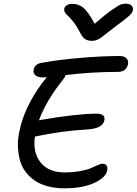

<svg xmlns="http://www.w3.org/2000/svg" viewBox="-20 -1038 740 1039"><path d="M662.1 -1018.1Q681.2 -1018.1 691.4 -1007.8Q701.7 -997.6 699.2 -981.9Q696.8 -969.2 679.7 -953.1Q662.6 -937 600.1 -891.1Q580.6 -876.5 557.4 -857.9Q534.2 -839.4 525.6 -833.3Q517.1 -827.1 504.6 -822Q492.2 -816.9 478 -816.9Q453.6 -816.9 439 -827.6Q424.3 -838.4 410.2 -867.2Q395.5 -896 378.2 -918.5Q360.8 -940.9 349.9 -950.2Q338.9 -959.5 332.3 -969.7Q325.7 -980 328.1 -991.2Q329.6 -1002.9 341.8 -1010Q354 -1017.1 370.1 -1017.1Q406.2 -1017.1 431.6 -995.8Q457 -974.6 492.2 -909.2Q549.8 -959.5 585.9 -984.6Q622.1 -1009.8 634.5 -1013.9Q647 -1018.1 662.1 -1018.1ZM328.1 -19Q278.8 -19 238 -30Q197.3 -41 168.2 -60.8Q139.2 -80.6 118.2 -108.6Q97.2 -136.7 87.9 -170.9Q78.6 -205.1 76.9 -244.6Q75.2 -284.2 85 -327.1Q109.9 -454.6 206.1 -585.9Q215.3 -598.6 233.9 -620.1Q226.1 -619.1 212.9 -619.1Q184.6 -619.1 171.4 -630.9Q158.2 -642.6 162.1 -661.1Q164.6 -673.3 173.8 -683.3Q183.1 -693.4 199.2 -696.8Q295.9 -714.8 416.5 -724.9Q537.1 -734.9 628.9 -734.9Q652.8 -734.9 664.3 -722.4Q675.8 -710 672.9 -691.9Q664.6 -648.9 616.2 -648.9Q475.1 -648.9 335 -631.8Q332 -620.6 321.8 -607.9Q230 -494.1 190.9 -387.2Q198.7 -389.2 202.1 -389.2Q387.7 -421.4 498 -422.9Q527.3 -422.9 537.6 -414.1Q547.9 -405.3 544.9 -387.2Q536.1 -343.3 456.1 -337.9Q305.2 -328.6 173.8 -299.8Q171.9 -298.8 168.9 -298.8Q156.7 -211.4 200.2 -158.2Q243.7 -105 328.1 -105Q375.5 -105 414.3 -112.3Q453.1 -119.6 472.7 -128.4Q492.2 -137.2 508.8 -144.5Q525.4 -151.9 533.2 -151.9Q566.4 -151.9 560.1 -115.2Q552.7 -77.6 490.5 -48.3Q428.2 -19 328.1 -19Z"/></svg>

Font: Shantell Sans Bouncy
Style: Italic
Weight: 400
Italic angle: -11.31°
Designer: Stephen Nixon, Anya Danilova, Shantell Martin
Foundry: Arrow Type
Version: Version 1.006;[9816181b4]